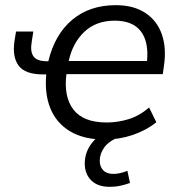

<svg xmlns="http://www.w3.org/2000/svg" viewBox="-20 -531 697 743"><path d="M385 9Q304 9 251 -23Q198 -55 175 -111.5Q152 -168 159 -243H147Q78 -243 52.5 -276.5Q27 -310 36 -372L42 -409H109L103 -371Q96 -332 109.5 -313Q123 -294 162 -294H167Q192 -398 259.5 -454.5Q327 -511 428 -511Q497 -511 542.5 -481Q588 -451 606.5 -397.5Q625 -344 614 -273L610 -244H237Q226 -156 264.5 -106.5Q303 -57 393 -57Q436 -57 478 -70Q520 -83 557 -115L585 -58Q545 -26 493 -8.5Q441 9 385 9ZM424 -451Q352 -451 306.5 -408Q261 -365 246 -295H549Q556 -370 524.5 -410.5Q493 -451 424 -451ZM405 192Q358 192 333 167Q308 142 308 102Q308 56 338 19.5Q368 -17 414 -36L440 0Q401 15 383.5 39.5Q366 64 366 91Q366 114 379.5 128Q393 142 419 142Q443 142 473 130L483 177Q467 183 447 187.5Q427 192 405 192Z"/></svg>

Font: Mulish
Style: Italic
Weight: 400
Italic angle: -9°
Designer: Vernon Adams
Foundry: Vernon Adams
Version: Version 3.603; ttfautohint (v1.8.3)